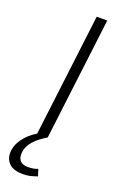

<svg xmlns="http://www.w3.org/2000/svg" viewBox="-200 -734 644 1010"><g transform="rotate(20 121.5 -229.5)"><path d="M214 -685 130 0Q110 12 92 25.5Q74 39 60 55Q46 71 37.5 90Q29 109 29 132Q29 154 42.5 168Q56 182 84 182Q101 182 115 179.5Q129 177 140 172L152 210Q129 218 112 222Q95 226 72 226Q21 226 -3.5 203Q-28 180 -28 145Q-28 103 -0.5 64.5Q27 26 71 0L155 -685Z"/></g></svg>

Font: Glekhifnjqigglhiwekvrgaqftz
Style: Regular
Weight: 300
Italic angle: -8°
Designer: Carrois Corporate & Edenspiekermann
Foundry: Carrois Corporate GbR & Edenspiekermann AG
Version: Version 2.001